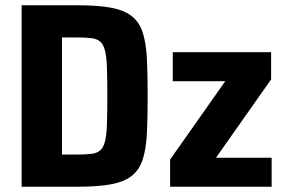

<svg xmlns="http://www.w3.org/2000/svg" viewBox="-20 -708 1087 728"><path d="M62 0V-688H274Q353 -688 402.5 -678.5Q452 -669 480.5 -646Q509 -623 521.5 -583.5Q534 -544 537 -485Q540 -426 540 -344Q540 -262 537 -203Q534 -144 521.5 -104.5Q509 -65 480.5 -42Q452 -19 402.5 -9.5Q353 0 274 0ZM215 -122H272Q305 -122 326 -124.5Q347 -127 359.5 -137.5Q372 -148 378 -171.5Q384 -195 385.5 -237Q387 -279 387 -344Q387 -409 385.5 -451Q384 -493 378 -516.5Q372 -540 359.5 -550.5Q347 -561 326 -563.5Q305 -566 272 -566H215ZM625 0V-103L834 -400H635V-510H1008V-407L799 -110H1010V0Z"/></svg>

Font: Saira SemiCondensed
Style: Bold
Weight: 700
Width: 4
Designer: Hector Gatti with collaboration of the Omnibus-Type team
Foundry: Omnibus-Type
Version: Version 1.101